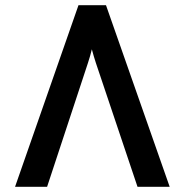

<svg xmlns="http://www.w3.org/2000/svg" viewBox="-20 -720 712 740"><path d="M38 0 282.5 -700H388.5L634 0H510L349.5 -477.5Q345.5 -489.5 341.5 -503.2Q337.5 -517 334 -530Q331 -517.5 327.2 -504.2Q323.5 -491 319 -477.5L161.5 0Z"/></svg>

Font: Overpass SemiBold
Style: Regular
Weight: 600
Designer: Delve Withrington, Dave Bailey, Thomas Jockin
Foundry: Delve Fonts LLC
Version: Version 4.000